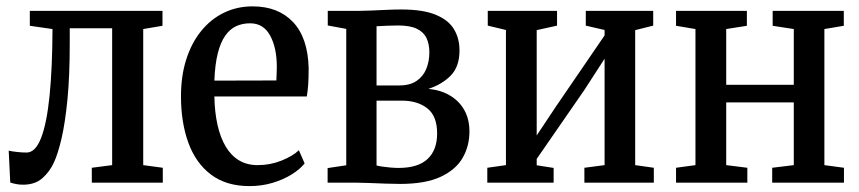

<svg xmlns="http://www.w3.org/2000/svg" viewBox="-20 -588 2764 618"><path d="M54 6.5Q41.5 6.5 30.8 4.2Q20 2 13 -0.5L8 -103Q19 -100.5 35.2 -98.8Q51.5 -97 65.5 -97Q94 -97 112.2 -143.8Q130.5 -190.5 139.5 -279.5Q148.5 -368.5 149 -494.5L76 -505V-553H503V-505L441 -494.5V-56.5L504 -48V0H275.5V-48L341 -56.5V-497H204.5V-448.5Q204.5 -342.5 197 -266.8Q189.5 -191 178 -142Q166.5 -93 154 -66Q140.5 -36 116.8 -14.8Q93 6.5 54 6.5Z M783 11Q708.5 11 659.5 -25.8Q610.5 -62.5 586.5 -128Q562.5 -193.5 562.5 -278Q562.5 -343.5 579.5 -396.8Q596.5 -450 627.5 -488.2Q658.5 -526.5 700.8 -547Q743 -567.5 793 -567.5Q875.5 -567.5 923.2 -517Q971 -466.5 973.5 -369Q973.5 -336.5 972 -315.5Q970.5 -294.5 967.5 -277.5H670Q671 -226.5 680.2 -185.5Q689.5 -144.5 706.8 -115.8Q724 -87 749.5 -71.8Q775 -56.5 809.5 -56.5Q850 -56.5 886.5 -71.2Q923 -86 942 -104.5L960.5 -62Q946 -43.5 919.2 -26.8Q892.5 -10 857.5 0.5Q822.5 11 783 11ZM670 -328.5 869.5 -329Q870 -341 870.5 -351.5Q871 -362 871 -372.5Q871 -434 849.5 -473.5Q828 -513 785 -513Q760.5 -513 740.2 -503.8Q720 -494.5 705 -473.2Q690 -452 681 -416.5Q672 -381 670 -328.5Z M1268 4Q1247 4 1220.2 3Q1193.5 2 1168.5 1Q1143.5 0 1127 0H1034.5V-47L1094.5 -56V-495L1035 -506V-553H1134Q1148.5 -553 1172 -554Q1195.5 -555 1222 -556.2Q1248.5 -557.5 1271.5 -557.5Q1341.5 -557.5 1382.5 -540.5Q1423.5 -523.5 1441.2 -494Q1459 -464.5 1459 -426Q1459 -373.5 1430.8 -344.8Q1402.5 -316 1359 -302Q1399.5 -298 1429 -280.2Q1458.5 -262.5 1474.8 -233.2Q1491 -204 1491 -164.5Q1491 -118 1469.2 -80Q1447.5 -42 1398.5 -19Q1349.5 4 1268 4ZM1263 -47.5Q1325.5 -47.5 1356.2 -76.2Q1387 -105 1387 -158.5Q1387 -214.5 1355.5 -239.2Q1324 -264 1274 -264H1192V-55.5Q1198.5 -53.5 1210.2 -51.8Q1222 -50 1236.2 -48.8Q1250.5 -47.5 1263 -47.5ZM1192 -313H1265.5Q1300 -313 1321.2 -327.8Q1342.5 -342.5 1352.2 -366.5Q1362 -390.5 1362 -419.5Q1362 -446 1352.8 -465.5Q1343.5 -485 1321.5 -495.5Q1299.5 -506 1261.5 -506Q1244 -506 1226 -505.2Q1208 -504.5 1192 -503.5Z M1548.5 0V-48L1608.5 -56.5V-491.5L1550 -505.5V-553H1773V-505.5L1707.5 -491V-152L1768 -243L1926 -474V-491.5L1865.5 -505.5V-553H2082.5V-505.5L2024.5 -491V-56.5L2084.5 -48V0H1861V-48L1926 -56.5V-399L1861 -298.5L1707.5 -76.5V-56L1762 -47.5V0Z M2156 0V-48L2218.5 -56.5V-494.5L2156 -505V-553H2384V-505L2317.5 -494.5V-315H2535V-494.5L2467 -505V-553H2696V-505L2633.5 -494.5V-56.5L2696.5 -48V0H2465.5V-48L2535 -56.5V-258.5H2317.5V-56.5L2385.5 -48V0Z"/></svg>

Font: Merriweather 24pt SemiCondensed
Style: Regular
Weight: 400
Width: 4
Designer: Eben Sorkin
Foundry: Eben Sorkin
Version: Version 2.100